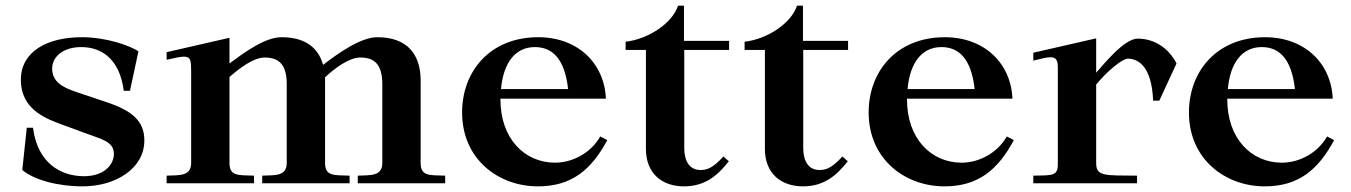

<svg xmlns="http://www.w3.org/2000/svg" viewBox="-20 -650 4791 681"><path d="M471 -468C443 -487 360 -518 270 -518C147 -518 54 -467 54 -367C54 -280 114 -240 184 -214L279 -179C341 -156 384 -148 384 -104C384 -65 348 -25 278 -25C196 -25 113 -71 97 -197H75L59 -47C101 -12 184 11 273 11C390 11 492 -52 492 -152C492 -222 447 -258 357 -288L247 -325C200 -341 165 -361 165 -407C165 -448 203 -483 268 -483C344 -483 405 -437 419 -328H441Z M794 -72V-377C825 -404 877 -446 919 -446C973 -446 997 -417 997 -351V-72C997 -24 955 -29 910 -27V0H1220V-27C1165 -29 1133 -24 1133 -72V-364V-376C1163 -404 1216 -446 1258 -446C1312 -446 1336 -417 1336 -351V-72C1336 -24 1294 -29 1249 -27V0H1559V-27C1504 -29 1472 -24 1472 -72V-364C1472 -457 1425 -518 1318 -518C1259 -518 1178 -460 1126 -420C1109 -481 1062 -518 979 -518C919 -518 847 -464 794 -425V-516L571 -465V-438C601 -445 620 -449 633 -449C657 -449 658 -434 658 -396V-72C658 -24 616 -29 571 -27V0H881V-27C826 -29 794 -24 794 -72Z M1619 -251C1619 -86 1747 11 1888 11C2007 11 2077 -47 2134 -153L2109 -166C2075 -106 2009 -73 1949 -73C1839 -73 1755 -160 1755 -297V-300H2129C2124 -425 2030 -518 1889 -518C1718 -518 1619 -397 1619 -251ZM1757 -334C1765 -426 1807 -483 1877 -483C1939 -483 1983 -442 1995 -334Z M2565 -78 2546 -95C2510 -56 2490 -47 2465 -47C2429 -47 2407 -73 2407 -127V-473H2566V-505H2406V-630H2385C2364 -566 2278 -511 2199 -502V-473H2271V-122C2271 -33 2330 11 2406 11C2483 11 2527 -30 2565 -78Z M2987 -78 2968 -95C2932 -56 2912 -47 2887 -47C2851 -47 2829 -73 2829 -127V-473H2988V-505H2828V-630H2807C2786 -566 2700 -511 2621 -502V-473H2693V-122C2693 -33 2752 11 2828 11C2905 11 2949 -30 2987 -78Z M3061 -251C3061 -86 3189 11 3330 11C3449 11 3519 -47 3576 -153L3551 -166C3517 -106 3451 -73 3391 -73C3281 -73 3197 -160 3197 -297V-300H3571C3566 -425 3472 -518 3331 -518C3160 -518 3061 -397 3061 -251ZM3199 -334C3207 -426 3249 -483 3319 -483C3381 -483 3425 -442 3437 -334Z M4070 -293H4092L4153 -425C4126 -478 4076 -513 4015 -513C3967 -513 3893 -420 3868 -392V-514L3645 -463V-435C3671 -441 3691 -447 3706 -447C3723 -447 3732 -439 3732 -412V-67C3732 -26 3713 -28 3645 -27V0H4013V-27C3899 -28 3868 -24 3868 -71V-350C3906 -397 3961 -442 3980 -442C4015 -442 4065 -418 4070 -293Z M4197 -251C4197 -86 4325 11 4466 11C4585 11 4655 -47 4712 -153L4687 -166C4653 -106 4587 -73 4527 -73C4417 -73 4333 -160 4333 -297V-300H4707C4702 -425 4608 -518 4467 -518C4296 -518 4197 -397 4197 -251ZM4335 -334C4343 -426 4385 -483 4455 -483C4517 -483 4561 -442 4573 -334Z"/></svg>

Font: Ortica Linear
Style: Bold
Weight: 700
Designer: Benedetta Bovani
Foundry: Collletttivo
Version: Version 2.000;Glyphs 3.1.2 (3151)